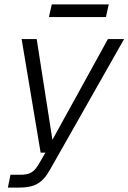

<svg xmlns="http://www.w3.org/2000/svg" viewBox="-20 -709 588 879"><path d="M204 -631H465L478 -689H217ZM16 150H63C140 150 174 130 210 66L548 -530H474L220 -69L148 -530H79L166 -10H188L157 43C134 82 114 91 72 91H28Z"/></svg>

Font: Geist Light
Style: Italic
Weight: 300
Italic angle: -12°
Designer: Basement.studio, Andrés Briganti, Mateo Zaragoza
Foundry: Basement.studio, Vercel, Andrés Briganti, Guido Ferreyra, Mateo Zaragoza
Version: Version 1.500